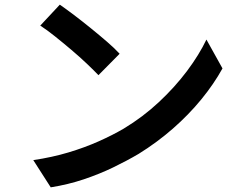

<svg xmlns="http://www.w3.org/2000/svg" viewBox="-20 -773 1040 825"><path d="M237 -753Q263 -735 298 -708.5Q333 -682 370 -652Q407 -622 440 -593.5Q473 -565 494 -542L403 -450Q384 -470 353.5 -499Q323 -528 287 -558.5Q251 -589 216 -617Q181 -645 153 -663ZM123 -85Q204 -97 274 -118Q344 -139 403.5 -165.5Q463 -192 511 -220Q594 -270 663 -334.5Q732 -399 784 -468.5Q836 -538 867 -603L936 -479Q899 -412 845 -346Q791 -280 723 -220.5Q655 -161 576 -112Q525 -82 466 -53.5Q407 -25 340 -2.5Q273 20 198 32Z"/></svg>

Font: Noto Sans JP Thin SemiBold
Style: Regular
Weight: 600
Version: Version 2.004-H2;hotconv 1.0.118;makeotfexe 2.5.65603